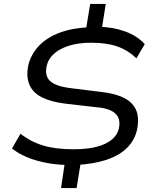

<svg xmlns="http://www.w3.org/2000/svg" viewBox="-20 -840 788 975"><path d="M290 115 310 -20 327 -2Q240 -3 165 -25Q90 -47 41 -86L84 -161Q136 -120 199.5 -101Q263 -82 353 -82Q424 -82 472.5 -95Q521 -108 549 -132Q577 -156 584 -189Q591 -223 579.5 -245.5Q568 -268 539 -280.5Q510 -293 464 -296L309 -314Q237 -323 191.5 -346.5Q146 -370 129 -411Q112 -452 124 -510Q138 -566 179 -608.5Q220 -651 286 -675Q352 -699 439 -702L416 -687L438 -820H517L496 -687L479 -704Q553 -703 615 -680.5Q677 -658 715 -616L673 -544Q630 -585 576 -604Q522 -623 444 -623Q349 -623 288.5 -590.5Q228 -558 217 -504Q206 -454 235.5 -427.5Q265 -401 342 -392L495 -373Q603 -361 648.5 -315Q694 -269 676 -182Q664 -127 624 -88Q584 -49 517.5 -27.5Q451 -6 361 -2L391 -21L369 115Z"/></svg>

Font: Nunito Sans 10pt Expanded
Style: Italic
Weight: 400
Width: 7
Italic angle: -9°
Designer: Vernon Adams
Foundry: Vernon Adams
Version: Version 3.101;gftools[0.9.27]